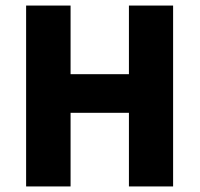

<svg xmlns="http://www.w3.org/2000/svg" viewBox="-20 -671 718 691"><path d="M74 0V-651H234V-404H444V-651H603V0H444V-265H234V0Z"/></svg>

Font: Source Sans 3 ExtraBold
Style: Regular
Weight: 800
Designer: Paul D. Hunt
Foundry: Adobe
Version: Version 3.052;hotconv 1.1.0;makeotfexe 2.6.0